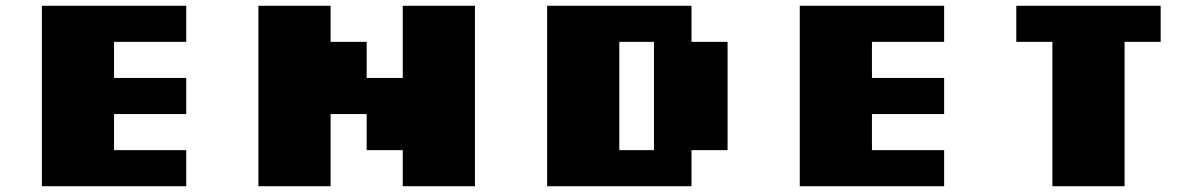

<svg xmlns="http://www.w3.org/2000/svg" viewBox="-20 -645 4165 665"><path d="M125 0V-625H625V-500H375V-375H625V-250H375V-125H625V0Z M875 0V-625H1125V-500H1250V-375H1375V-625H1625V0H1375V-125H1250V-250H1125V0Z M1875 0V-625H2375V-500H2500V-125H2375V0ZM2125 -125H2245V-500H2125Z M2750 0V-625H3250V-500H3000V-375H3250V-250H3000V-125H3250V0Z M3625 0V-500H3500V-625H4000V-500H3875V0Z"/></svg>

Font: Silkscreen
Style: Bold
Weight: 700
Designer: Jason Kottke
Foundry: Jason Kottke
Version: Version 1.001; ttfautohint (v1.8.4.7-5d5b)